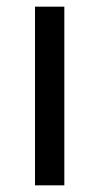

<svg xmlns="http://www.w3.org/2000/svg" viewBox="-20 -556 298 576"><path d="M173 0H85V-536H173Z"/></svg>

Font: Noto Sans Cham
Style: Regular
Weight: 400
Designer: Monotype Design Team
Foundry: Monotype Imaging Inc.
Version: Version 2.002